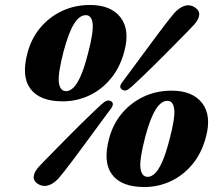

<svg xmlns="http://www.w3.org/2000/svg" viewBox="-20 -736 890 773"><path d="M342.5 -716Q426.5 -716 465.2 -666Q504 -616 480.5 -529Q463 -463.5 425.5 -418.8Q388 -374 338 -351Q288 -328 233 -328Q140 -328 102.5 -378.5Q65 -429 91 -524Q106.5 -582 142.8 -625Q179 -668 230.2 -692Q281.5 -716 342.5 -716ZM334 -519.5Q357 -606.5 353 -640.8Q349 -675 325.5 -675Q300 -675 278.2 -640.2Q256.5 -605.5 236.5 -531Q212.5 -439 217 -404Q221.5 -369 246.5 -369Q260 -369 274.2 -381.8Q288.5 -394.5 303.5 -427Q318.5 -459.5 334 -519.5ZM510.5 -387.5Q497 -375.5 488.8 -372.5Q480.5 -369.5 471 -375.5Q463.5 -380.5 464.2 -388.5Q465 -396.5 475.5 -409.5Q487.5 -425.5 505 -449.2Q522.5 -473 543.2 -501Q564 -529 585 -557.5Q606 -586 625.5 -611.8Q645 -637.5 660 -656.8Q675 -676 683.5 -685.5Q704 -707 724.8 -713Q745.5 -719 765 -706Q783.5 -694 782 -675.8Q780.5 -657.5 760.5 -635.5Q752 -626.5 735 -609Q718 -591.5 694.8 -568Q671.5 -544.5 646.2 -519Q621 -493.5 595.5 -468.5Q570 -443.5 548 -422.5Q526 -401.5 510.5 -387.5ZM387.5 -315Q400.5 -327 409.5 -330.2Q418.5 -333.5 428 -328Q435.5 -322.5 434.2 -314.2Q433 -306 422.5 -293Q410.5 -277 393 -253.2Q375.5 -229.5 355 -201.5Q334.5 -173.5 313.2 -144.8Q292 -116 272.5 -90Q253 -64 237.8 -44.8Q222.5 -25.5 214 -16Q194 5 172.8 10.8Q151.5 16.5 132.5 4.5Q114 -7.5 115.8 -25.8Q117.5 -44 137.5 -66Q146 -75 163.5 -93Q181 -111 204.2 -134.5Q227.5 -158 252.8 -183.8Q278 -209.5 303.2 -234.2Q328.5 -259 350.5 -280.2Q372.5 -301.5 387.5 -315ZM671 -371Q755 -371 793.8 -321Q832.5 -271 809 -184Q791.5 -118.5 754 -73.8Q716.5 -29 666.5 -6Q616.5 17 561.5 17Q468.5 17 431 -33.5Q393.5 -84 419.5 -179Q435 -237 471.2 -280Q507.5 -323 558.8 -347Q610 -371 671 -371ZM662.5 -174.5Q685.5 -261.5 681.5 -295.8Q677.5 -330 654 -330Q628.5 -330 606.8 -295.2Q585 -260.5 565 -186Q541 -94 545.5 -59Q550 -24 575 -24Q588.5 -24 602.8 -36.8Q617 -49.5 632 -82Q647 -114.5 662.5 -174.5Z"/></svg>

Font: Fraunces ExtraBold
Style: Italic
Weight: 800
Italic angle: -16°
Version: Version 1.000;[b76b70a41]